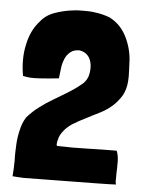

<svg xmlns="http://www.w3.org/2000/svg" viewBox="-52 -753 601 796"><g transform="rotate(5 249.0 -355.0)"><path d="M76 1C389 -3 420 -3 460 -5C458 -12 457 -20 458 -27V-49C459 -66 459 -83 459 -100C459 -117 456 -132 451 -145C408 -145 367 -144 329 -143C310 -143 290 -142 269 -142C248 -142 227 -143 204 -143C201 -144 200 -148 201 -153C201 -158 202 -163 204 -169C205 -175 207 -181 210 -187C218 -203 233 -222 259 -239C276 -249 293 -259 312 -268C330 -277 348 -287 367 -296C385 -305 402 -316 417 -329C432 -342 444 -357 455 -374C465 -391 471 -411 473 -436C474 -449 474 -464 473 -481C472 -497 472 -512 471 -526C468 -562 458 -595 442 -625C426 -655 403 -678 373 -693C355 -700 333 -706 306 -709C293 -711 279 -711 265 -711C251 -711 237 -711 223 -709C195 -706 169 -700 144 -691C119 -682 100 -668 87 -651C62 -624 46 -590 38 -550C33 -529 31 -507 31 -485C31 -463 33 -442 37 -420C61 -415 70 -414 107 -416C130 -417 156 -420 186 -423C190 -454 188 -441 191 -464C192 -478 196 -491 201 -504C206 -516 213 -526 223 -534C232 -542 245 -546 261 -546C276 -544 289 -537 298 -526C309 -512 313 -495 313 -477C313 -465 311 -451 307 -439C301 -424 291 -412 278 -403C261 -389 243 -377 225 -366C206 -355 188 -344 170 -333C151 -322 133 -310 116 -297C98 -284 81 -268 65 -250C54 -233 47 -214 43 -195C38 -175 35 -155 34 -134C33 -113 32 -91 33 -69C33 -47 32 -25 30 -2C41 -1 54 0 76 1Z"/></g></svg>

Font: Londrina Solid CC
Style: CC
Weight: 400
Designer: Marcelo Magalhaes
Foundry: Tipos Pereira
Version: Version 1.003;FEAKit 1.0